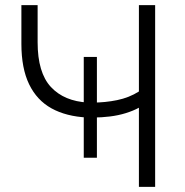

<svg xmlns="http://www.w3.org/2000/svg" viewBox="-20 -725 718 745"><path d="M519 0V-307Q497 -295 468 -286Q439 -277 406 -273Q373 -269 342 -269L356 -280V-113H305V-280L319 -269Q237 -273 180 -304.5Q123 -336 93 -398Q63 -460 63 -555V-705H126V-561Q126 -443 177.5 -387.5Q229 -332 322 -327L305 -317V-504H356V-317L341 -327Q388 -327 434.5 -336.5Q481 -346 519 -370V-705H582V0Z"/></svg>

Font: Nunito Sans 11pt Light
Style: Regular
Weight: 300
Version: Version 3.101;gftools[0.9.27]